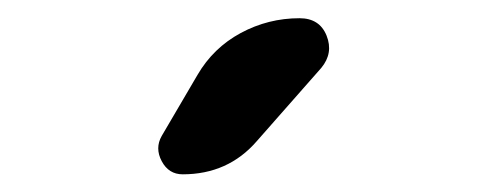

<svg xmlns="http://www.w3.org/2000/svg" viewBox="-20 -785 540 215"><path d="M184.6 -589.8Q168.9 -589.8 161.1 -604.5Q153.3 -619.1 161.1 -632.8L201.2 -701.2Q218.8 -731.4 249.5 -748Q280.3 -764.6 315.4 -764.6Q337.9 -764.6 345.7 -745.1Q353.5 -725.6 339.8 -709L267.6 -627Q235.4 -589.8 184.6 -589.8Z"/></svg>

Font: Rounded-X Mgen+ 1m medium
Style: Regular
Weight: 500
Designer: [Source Han Sans]
Ryoko NISHIZUKA  (kana & ideographs); Paul D. Hunt (Latin, Greek & Cyrillic); Wenlong ZHANG  (bopomofo
Version: Version 1.059.20150602